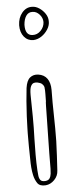

<svg xmlns="http://www.w3.org/2000/svg" viewBox="-58 -760 357 900"><g transform="rotate(-5 120.5 -309.5)"><path d="M61 -648Q62 -683 81.5 -706.5Q101 -730 129 -729Q146 -729 162.5 -718Q179 -707 190 -690.5Q201 -674 201 -656Q202 -636 190 -617Q178 -598 160 -586Q142 -574 122 -573Q95 -573 78 -593.5Q61 -614 61 -648ZM86 -648Q85 -598 120 -597Q142 -596 158.5 -613Q175 -630 176 -653Q176 -673 161.5 -689Q147 -705 129 -705Q110 -706 99 -690.5Q88 -675 86 -648ZM70 -352Q75 -387 91 -400Q107 -413 130 -410Q158 -406 172 -386Q186 -366 186 -333Q185 -273 186.5 -212.5Q188 -152 187 -92Q186 -57 184 -23Q182 11 180 46Q179 71 161 89.5Q143 108 120 110Q92 112 81 96Q70 80 65 58Q61 40 59.5 21Q58 2 58 -17Q57 -48 57 -78.5Q57 -109 57 -140Q57 -140 57.5 -162.5Q58 -185 59.5 -219.5Q61 -254 64 -290Q67 -326 70 -352ZM155 -282Q155 -299 155.5 -316Q156 -333 154 -349Q153 -355 146.5 -362Q140 -369 134 -370Q132 -371 124 -373Q116 -375 107 -373Q98 -371 92 -359Q86 -347 86 -318Q87 -266 87.5 -215.5Q88 -165 86 -112Q85 -78 85 -37Q85 4 87 37Q88 47 89 60Q90 73 96 82Q102 91 119 90Q134 89 140 80Q146 71 147.5 58Q149 45 149 35Q149 4 149.5 -37.5Q150 -79 151 -121.5Q152 -164 152.5 -200.5Q153 -237 153.5 -259.5Q154 -282 155 -282Z"/></g></svg>

Font: Shizuru
Style: Regular
Weight: 400
Version: Version 1.000